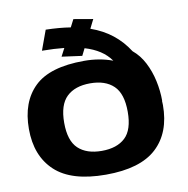

<svg xmlns="http://www.w3.org/2000/svg" viewBox="-89 -904 971 994"><g transform="rotate(-10 397.0 -407.0)"><path d="M388.5 5Q207.5 5 121.8 -75Q36 -155 36 -296.8Q36 -438.5 116.8 -516.8Q197.5 -595 378.5 -595Q460 -595 528 -569.5Q505.5 -601.5 471.8 -623.5Q438 -645.5 392.5 -659L374 -622L267.5 -636.5L289.5 -678.5Q238 -684 173 -684.5L211 -788.5Q282 -787 341 -777.5L361.5 -817.5L463 -800L439.5 -753Q504.5 -730 552.2 -692.2Q600 -654.5 634.5 -600.5Q671 -570.5 694.5 -525Q718 -479.5 729.5 -426.5Q741 -373.5 741 -321L740 -321.5Q741 -310.5 741 -299Q741 -154 655.2 -74.5Q569.5 5 388.5 5ZM388.5 -120Q468.5 -120 512 -160.8Q555.5 -201.5 555.5 -296.5Q555.5 -391.5 512 -433.2Q468.5 -475 388.8 -475Q309 -475 265.2 -433Q221.5 -391 221.5 -296.8Q221.5 -202.5 265.2 -161.2Q309 -120 388.5 -120Z"/></g></svg>

Font: Anybody ExtraExpanded Regular
Style: Bold
Weight: 700
Width: 8
Designer: Tyler Finck
Foundry: Etcetera Type Company
Version: Version 1.010; ttfautohint (v1.8.3) -l 8 -r 50 -G 200 -x 14 